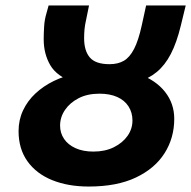

<svg xmlns="http://www.w3.org/2000/svg" viewBox="-20 -671 700 703"><path d="M305 12Q229 12 171 -11.5Q113 -35 80.5 -80.5Q48 -126 48 -191Q48 -232 64.5 -267Q81 -302 110 -329Q139 -356 177 -374.5Q215 -393 258 -401L252 -369Q188 -391 164 -432.5Q140 -474 140 -527Q140 -547 141.5 -573Q143 -599 150 -622L158 -651H306L295 -597Q291 -580 289.5 -564Q288 -548 288 -531Q288 -485 309 -460.5Q330 -436 381 -436Q412 -436 433.5 -448.5Q455 -461 471 -492Q487 -523 499 -578L515 -651H660L642 -577Q627 -515 605.5 -473.5Q584 -432 553.5 -407Q523 -382 480 -369L486 -401Q550 -378 584 -335Q618 -292 618 -236Q618 -166 582.5 -110Q547 -54 477.5 -21Q408 12 305 12ZM322 -116Q365 -116 397 -132Q429 -148 447 -173.5Q465 -199 465 -230Q465 -259 450.5 -281.5Q436 -304 409 -316Q382 -328 344 -328Q300 -328 268 -311.5Q236 -295 218 -268.5Q200 -242 200 -211Q200 -184 214.5 -162.5Q229 -141 256.5 -128.5Q284 -116 322 -116Z"/></svg>

Font: Source Sans 3 ExtraBold
Style: Italic
Weight: 800
Italic angle: -11°
Version: Version 3.052;hotconv 1.1.0;makeotfexe 2.6.0